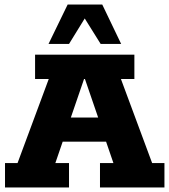

<svg xmlns="http://www.w3.org/2000/svg" viewBox="-20 -823 744 843"><path d="M2 0V-107H57L194 -476H134V-583H570V-476H511L648 -107H702V0H419V-107H478L431 -244L482 -201H221L270 -244L223 -107H283V0ZM277 -266 250 -307H451L425 -266L353 -476H349ZM193 -630 277 -803H429L512 -630H422L352 -742L283 -630Z"/></svg>

Font: Rokkitt ExtraBold
Style: Regular
Weight: 800
Version: Version 3.103